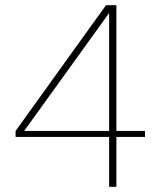

<svg xmlns="http://www.w3.org/2000/svg" viewBox="-20 -719 618 739"><path d="M428 -192V0H400V-192H40V-215L388 -699H428V-215H538V-192ZM400 -669 73 -215H400Z"/></svg>

Font: Prompt Thin
Style: Regular
Weight: 100
Designer: Katatrad Team
Foundry: CadsonDemak
Version: Version 1.030